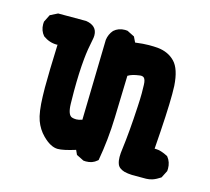

<svg xmlns="http://www.w3.org/2000/svg" viewBox="-70 -488 641 585"><g transform="rotate(15 250.0 -195.5)"><path d="M207.5 -14.2Q169.9 -2.4 152.3 -2.4Q129.9 -2.4 104.5 -27.8Q86.4 -45.9 77.4 -70.6Q68.4 -95.2 66.9 -146Q66.4 -157.2 66.4 -172.9Q66.4 -221.2 69.8 -309.1Q68.8 -308.6 67.4 -308.6Q43.9 -308.6 23.9 -323.2Q11.2 -337.9 11.2 -358.4Q11.2 -361.3 11.7 -366.2L23.4 -389.6L46.9 -401.4H135.3Q152.3 -398.9 161.6 -389.9Q170.9 -380.9 170.9 -365.2Q170.9 -359.4 169.4 -352.5Q162.1 -318.4 159.2 -288.1Q154.8 -243.2 154.8 -184.6Q154.8 -165.5 155.3 -145.5Q156.2 -110.8 169.9 -106Q175.8 -104 183.6 -104Q191.4 -104 202.1 -107.9L208 -361.3Q210.4 -379.4 222.2 -393.1Q236.3 -405.8 256.8 -405.8Q259.8 -405.8 264.6 -405.3L288.1 -393.6L296.4 -376.5Q322.3 -379.9 339.1 -379.9Q356 -379.9 367.2 -378.9Q400.9 -375.5 421.6 -354Q442.4 -332.5 445.8 -279.8Q446.3 -269 446.3 -253.4Q446.3 -197.8 437.5 -79.6Q439.5 -79.6 441.4 -79.6Q457 -79.6 479.5 -67.9L481 -66.4Q492.7 -51.8 492.7 -31.2Q492.7 -28.3 492.2 -23.4L480.5 -0.5Q467.3 8.3 456.5 12Q445.8 15.6 436 15.6H391.6Q377.9 15.1 366.7 12.2Q348.6 6.8 344.2 -6.3Q340.8 -15.6 340.8 -27.8Q340.8 -40 342.8 -53.2Q350.1 -108.4 354.5 -189.9Q356 -214.8 356 -232.4Q356 -250 355.5 -259.3Q355 -274.9 349.6 -280.3Q346.2 -283.7 339.4 -283.7Q337.4 -283.7 335 -283.2Q312 -280.3 299.8 -272.5L295.9 -139.6Q293.9 -70.3 281.7 -2L279.3 0Q265.6 12.2 245.1 12.2Q241.7 12.2 237.3 11.7L213.9 0Z"/></g></svg>

Font: Bakudai
Style: Bold
Weight: 700
Version: Version 1.48